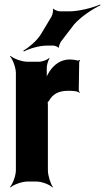

<svg xmlns="http://www.w3.org/2000/svg" viewBox="-20 -800 463 846"><path d="M330 -391 332 -393C330 -395 327 -399 327 -403L329 -527C329 -529 332 -532 333 -533L330 -536C329 -535 326 -533 324 -533C313 -536 298 -538 288 -538C247 -538 218 -515 198 -485C191 -474 182 -458 179 -449L182 -448C186 -457 187 -475 186 -488V-497C185 -511 192 -534 198 -542L197 -545C190 -537 167 -528 152 -528H100C76 -528 39 -542 26 -554L24 -552C36 -539 50 -502 50 -478V-50C50 -26 36 11 24 24L26 26C39 14 76 0 100 0H141C165 0 200 14 211 26L213 24C203 11 191 -26 191 -50V-334C191 -337 191 -350 189 -351L187 -348C188 -347 195 -354 196 -356C212 -385 238 -400 280 -400C294 -400 321 -400 330 -391ZM207 -727 159 -647C141 -619 105 -589 83 -577L85 -573C107 -585 152 -599 186 -599H216C221 -599 235 -594 237 -590L240 -591C238 -596 245 -611 248 -616L307 -693C338 -728 391 -762 423 -777L421 -780C389 -766 328 -750 285 -750H243C236 -750 218 -757 215 -762L213 -761C216 -755 211 -734 207 -727Z"/></svg>

Font: Asimov
Style: EdgeNar
Weight: 500
Designer: Google
Version: Version 2.000980: 2014